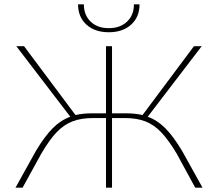

<svg xmlns="http://www.w3.org/2000/svg" viewBox="-20 -873 1014 893"><path d="M343 -853H370Q370 -803 401.5 -772.5Q433 -742 486 -742Q539 -742 571 -772.5Q603 -803 603 -853H629Q629 -794 590 -758.5Q551 -723 486 -723Q421 -723 382 -758.5Q343 -794 343 -853ZM922 0H888L801 -160Q763 -223 729.5 -258Q696 -293 656 -308.5Q616 -324 560 -324H501V0H473V-324H414Q357 -324 317 -308.5Q277 -293 243.5 -258Q210 -223 173 -160L85 0H52L147 -171Q187 -238 224.5 -276Q262 -314 307 -330L56 -658H92L331 -338Q368 -346 408 -346H473V-658H501V-346H566Q606 -346 643 -338L882 -658H918L667 -330Q712 -314 749.5 -276Q787 -238 827 -171Z"/></svg>

Font: Ysabeau SC Extralight
Style: Regular
Weight: 200
Designer: Christian Thalmann (Catharsis Fonts)
Version: Version 0.003